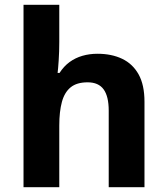

<svg xmlns="http://www.w3.org/2000/svg" viewBox="-20 -780 697 800"><path d="M227 -605Q227 -565 224.5 -528Q222 -491 220 -476H228Q246 -504 270 -521.5Q294 -539 323.5 -547.5Q353 -556 386 -556Q445 -556 489 -535Q533 -514 557.5 -470.1Q582 -426.3 582 -355.9V0H433V-319Q433 -378.5 411.7 -407.7Q390.5 -437 345 -437Q299.9 -437 274.4 -416.2Q248.8 -395.4 237.9 -355.2Q227 -315 227 -256.6V0H78V-760H227Z"/></svg>

Font: Noto Sans Gurmukhi
Style: Regular
Weight: 400
Designer: Jelle Bosma - Monotype Design Team
Foundry: Monotype Imaging Inc.
Version: Version 2.003